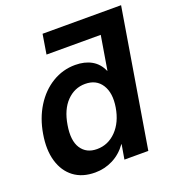

<svg xmlns="http://www.w3.org/2000/svg" viewBox="-133 -836 881 955"><g transform="rotate(-20 307.0 -359.0)"><path d="M209 10.7Q141.6 10.7 96.9 -22.9Q52.2 -56.6 34.4 -117.2Q16.6 -177.7 30.3 -258.3Q43.5 -337.4 81.3 -397.9Q119.1 -458.5 175 -492.4Q231 -526.4 296.9 -526.4Q347.2 -526.4 383.3 -505.9Q419.4 -485.4 437 -444.3H438.5L468.3 -623.5H181.2L198.2 -727.5H613.8L493.2 0H366.7L379.9 -77.1H378.4Q347.2 -33.7 303.2 -11.5Q259.3 10.7 209 10.7ZM257.3 -95.7Q316.4 -95.7 359.4 -139.9Q402.3 -184.1 414.6 -258.3Q426.8 -332 398.4 -376.5Q370.1 -420.9 311 -420.9Q254.9 -420.9 213.6 -378.7Q172.4 -336.4 159.7 -258.3Q146.5 -179.7 173.8 -137.7Q201.2 -95.7 257.3 -95.7Z"/></g></svg>

Font: Inter Display Semi Bold
Style: Italic
Weight: 600
Italic angle: -9.39999°
Designer: Rasmus Andersson
Foundry: rsms
Version: Version 4.000;git-4fc901f